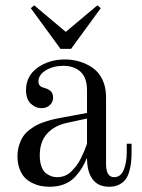

<svg xmlns="http://www.w3.org/2000/svg" viewBox="-20 -692 534 724"><path d="M308.1 -245.1 233.9 -229Q185.5 -218.8 157.7 -188.2Q129.9 -157.7 129.9 -106Q129.9 -80.1 137 -62.3Q144 -44.4 155.5 -36.9Q167 -29.3 176.3 -26.6Q185.5 -23.9 195.8 -23.9Q210.9 -23.9 224.9 -29.5Q238.8 -35.2 249.5 -46.1Q260.3 -57.1 268.8 -68.1Q277.3 -79.1 285.4 -95.7Q293.5 -112.3 297.9 -123Q302.2 -133.8 308.1 -149.9ZM476.1 -149.9V-120.1Q476.1 -98.1 474.4 -81.1Q472.7 -64 467.5 -45.7Q462.4 -27.3 453.4 -15.4Q444.3 -3.4 428.7 4.4Q413.1 12.2 392.1 12.2Q350.1 12.2 329.1 -16.1Q308.1 -44.4 308.1 -97.2Q298.8 -74.7 288.8 -58.3Q278.8 -42 262.5 -24.4Q246.1 -6.8 221.9 2.7Q197.8 12.2 167 12.2Q150.4 12.2 134.5 9.3Q118.7 6.3 102.1 -1.7Q85.4 -9.8 73.5 -22.2Q61.5 -34.7 53.7 -55.2Q45.9 -75.7 45.9 -102.1Q45.9 -125 52 -144.3Q58.1 -163.6 67.1 -177.2Q76.2 -190.9 91.1 -202.4Q106 -213.9 119.4 -220.7Q132.8 -227.5 151.9 -233.6Q170.9 -239.7 184.1 -242.7Q197.3 -245.6 215.8 -249L308.1 -266.1V-351.1Q308.1 -399.9 283.2 -421.9Q258.3 -443.8 219.2 -443.8Q180.7 -443.8 152.8 -426.8Q125 -409.7 125 -384.8Q125 -366.7 143.1 -361.8Q150.4 -359.9 155.3 -357.9Q160.2 -356 166.7 -351.8Q173.3 -347.7 176.8 -340.6Q180.2 -333.5 180.2 -324.2Q180.2 -307.1 168 -295.7Q155.8 -284.2 137.2 -284.2Q113.8 -284.2 95.9 -301.3Q78.1 -318.4 78.1 -352.1Q78.1 -405.3 121.3 -436.5Q164.6 -467.8 225.1 -467.8Q252.9 -467.8 279.1 -460.2Q305.2 -452.6 328.4 -437Q351.6 -421.4 365.7 -392.8Q379.9 -364.3 379.9 -326.2V-74.2Q379.9 -23.9 410.2 -23.9Q435.5 -23.9 446.8 -52Q458 -80.1 458 -120.1V-149.9ZM96.2 -661.1 108.9 -671.9 228 -571.8 347.2 -671.9 359.9 -661.1 248 -507.8H208Z"/></svg>

Font: Flanker Steampunk
Style: Regular
Weight: 400
Designer: Alexey Kryukov, Leonardo Di Lena
Foundry: Alexey Kryukov, Leonardo Di Lena
Version: 1.210